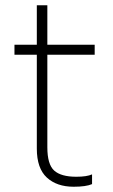

<svg xmlns="http://www.w3.org/2000/svg" viewBox="-20 -700 430 730"><path d="M160 -530H340V-492H160V-140Q160 -75 186 -51.5Q212 -28 270 -28Q310 -28 330 -37V0Q307 10 260 10Q196 10 158 -25Q120 -60 120 -135V-492H35V-530H120V-680H160Z"/></svg>

Font: Cooper Hewitt
Style: Light
Weight: 703
Designer: Village Type and Design LLC
Foundry: Cooper Hewitt Smithsonian Design Museum
Version: 1.000